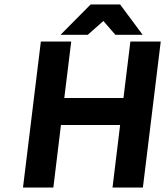

<svg xmlns="http://www.w3.org/2000/svg" viewBox="-20 -840 743 860"><path d="M253 -280H518L484 0H620L700 -654H564L533 -401H268L299 -654H163L83 0H219ZM497 -684H619L518 -820H386L251 -684H373L443 -746Z"/></svg>

Font: Falling Sky
Style: SeBdObl
Weight: 600
Designer: Paul D. Hunt
Foundry: Adobe Systems Incorporated
Version: Version 1.02